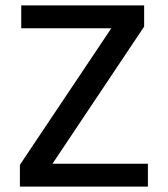

<svg xmlns="http://www.w3.org/2000/svg" viewBox="-20 -694 624 714"><path d="M530 0H54V-81L394 -589H59V-674H516V-595L175 -85H530Z"/></svg>

Font: Hind Siliguri Medium
Style: Regular
Weight: 500
Designer: Jyotish Sonowal
Foundry: Indian Type Foundry
Version: Version 1.001;PS 1.0;hotconv 1.0.86;makeotf.lib2.5.63406; tt